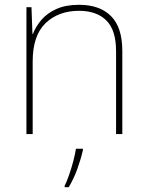

<svg xmlns="http://www.w3.org/2000/svg" viewBox="-20 -558 613 799"><path d="M309 -538Q395 -538 442 -491Q489 -444 489 -346V0H463V-345Q463 -433 422.5 -473Q382 -513 309 -513Q223 -513 169.5 -461.5Q116 -410 116 -302V0H90V-528H111L115 -417H117Q129 -448 152.5 -475.5Q176 -503 214.5 -520.5Q253 -538 309 -538ZM325 67Q316 106 301.5 146Q287 186 266 221H249V215Q257 200 267 171.5Q277 143 285 112.5Q293 82 296 61H325Z"/></svg>

Font: Noto Sans Myanmar UI Thin
Style: Regular
Weight: 100
Designer: Monotype Design Team
Foundry: Monotype Imaging Inc.
Version: Version 2.103; ttfautohint (v1.8.4.7-5d5b)